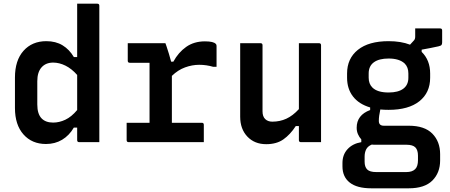

<svg xmlns="http://www.w3.org/2000/svg" viewBox="-20 -770 2440 1040"><path d="M231 -547Q282 -547 319 -524.5Q356 -502 380 -461H398V-750H507Q518 -750 518 -739V0H409Q398 0 398 -11V-79H380Q355 -36 316.5 -13Q278 10 229 10Q153 10 107 -42Q61 -94 61 -185V-350Q61 -443 107.5 -495Q154 -547 231 -547ZM206 -128Q228 -106 268 -106Q301 -106 334 -121.5Q367 -137 398 -174V-364Q368 -398 334.5 -414.5Q301 -431 268 -431Q228 -431 205 -405Q182 -379 182 -330V-204Q182 -152 206 -128Z M666 -105H790V-430H683Q672 -430 672 -441V-536H876Q876 -536 882 -519Q888 -502 895 -478.5Q902 -455 907 -436H919Q946 -486 988.5 -516Q1031 -546 1090 -546Q1137 -546 1149 -532Q1153 -529 1153 -521V-408H1135Q1098 -419 1059 -419Q1021 -419 982.5 -405Q944 -391 911 -359V-105H1073Q1084 -105 1084 -94V0H677Q666 0 666 -11Z M1391 -536Q1402 -536 1402 -525V-167Q1402 -139 1416.5 -125Q1431 -111 1455 -111Q1496 -111 1531 -127Q1566 -143 1599 -179V-536H1708Q1719 -536 1719 -525V0H1610Q1599 0 1599 -11V-87H1582Q1552 -41 1515 -15Q1478 11 1422 11Q1359 11 1320 -30Q1281 -71 1281 -138V-536Z M2085 -547Q2152 -547 2201 -528L2223 -552Q2229 -559 2229 -572V-616H2364Q2375 -616 2375 -605V-541Q2375 -531 2371.5 -526.5Q2368 -522 2355 -519Q2342 -516 2312 -510L2264 -501V-489Q2310 -444 2310 -372V-349Q2310 -268 2251.5 -221.5Q2193 -175 2085 -175Q2061 -175 2040 -177Q2036 -158 2034 -143.5Q2032 -129 2032 -115Q2032 -89 2059 -89H2194Q2280 -89 2322 -46Q2364 -3 2364 65V99Q2364 166 2322 208Q2280 250 2194 250H1991Q1914 250 1874.5 219Q1835 188 1835 131V113Q1835 68 1862.5 38Q1890 8 1937 0V-15Q1926 -27 1919 -43Q1912 -59 1912 -78Q1912 -147 1985 -174V-188Q1924 -206 1892 -247.5Q1860 -289 1860 -349V-372Q1860 -453 1918.5 -500Q1977 -547 2085 -547ZM2085 -453Q2033 -453 2005 -432.5Q1977 -412 1977 -372V-349Q1977 -316 1997 -296Q2024 -269 2085 -269Q2137 -269 2164.5 -289.5Q2192 -310 2192 -349V-372Q2192 -406 2172 -426Q2143 -453 2085 -453ZM2018 162H2181Q2213 162 2229 146Q2237 138 2240.5 125.5Q2244 113 2244 99V73Q2244 43 2230 28.5Q2216 14 2181 14H2004Q1999 14 1994 13Q1972 22 1963.5 39Q1955 56 1955 78V106Q1955 134 1969 148Q1983 162 2018 162Z"/></svg>

Font: Recursive Mn Lnr St SmB
Style: Regular
Weight: 600
Monospace: yes
Version: Version 1.079;hotconv 1.0.112;makeotfexe 2.5.65598; ttfautoh